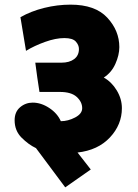

<svg xmlns="http://www.w3.org/2000/svg" viewBox="-20 -719 594 827"><path d="M494 -516Q494 -482 477 -444Q460 -406 427 -385Q461 -366 483 -329.5Q505 -293 505 -253Q505 -182 453.5 -127Q402 -72 314 -62L371 11Q343 30 316 49.5Q289 69 261 88L135 -81Q103 -96 73 -126Q43 -156 43 -201Q43 -237 66.5 -257Q90 -277 121 -277Q157 -277 192 -254Q227 -231 242 -197Q273 -197 303.5 -213Q334 -229 334 -253Q334 -280 310.5 -301.5Q287 -323 238 -323H150Q145 -354 140.5 -386Q136 -418 132 -449H244Q279 -449 299.5 -464.5Q320 -480 320 -508Q320 -525 306.5 -540Q293 -555 257 -555Q220 -555 174 -538.5Q128 -522 92 -500L68 -645Q114 -671 170.5 -685Q227 -699 284 -699Q390 -699 442 -643Q494 -587 494 -516Z"/></svg>

Font: Palanquin Dark SemiBold
Style: Regular
Weight: 600
Designer: Pria Ravichandran
Version: Version 1.001